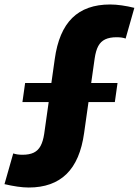

<svg xmlns="http://www.w3.org/2000/svg" viewBox="-74 -731 619 856"><path d="M54 105Q31 105 3.5 101Q-24 97 -54 90L-15 -47Q-6 -44 4 -42.5Q14 -41 26 -41Q57 -41 76.5 -50.5Q96 -60 107 -80.5Q118 -101 123 -134L170 -467Q187 -591 248 -651Q309 -711 417 -711Q441 -711 469 -707Q497 -703 525 -696L486 -559Q479 -562 468.5 -563.5Q458 -565 446 -565Q415 -565 395 -555.5Q375 -546 364 -525.5Q353 -505 348 -470L301 -138Q284 -15 222.5 45Q161 105 54 105ZM38 -361H450L438 -276H26Z"/></svg>

Font: Pathway Extreme Condensed ExtraBold
Style: Italic
Weight: 800
Width: 3
Italic angle: -8°
Version: Version 1.001;gftools[0.9.26]